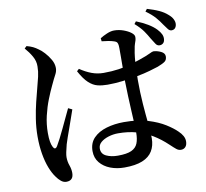

<svg xmlns="http://www.w3.org/2000/svg" viewBox="-94 -947 1188 1109"><g transform="rotate(-10 500.0 -392.5)"><path d="M872 -624Q859 -625 851 -638Q843 -651 830 -671Q818 -693 801 -717.5Q784 -742 752 -770L763 -784Q801 -769 830 -751.5Q859 -734 877 -715Q893 -698 899.5 -684Q906 -670 905 -656Q904 -639 894.5 -631Q885 -623 872 -624ZM552 36Q507 36 469.5 21.5Q432 7 409 -21Q386 -49 386 -89Q386 -136 414.5 -165.5Q443 -195 490.5 -209Q538 -223 593 -223Q675 -223 733.5 -205Q792 -187 832 -162Q872 -137 895 -114Q911 -99 919.5 -83.5Q928 -68 928 -52Q928 -31 918 -19.5Q908 -8 891 -8Q877 -8 864.5 -18Q852 -28 831 -48Q791 -86 748 -112Q705 -138 656 -151.5Q607 -165 549 -165Q520 -165 492.5 -156.5Q465 -148 447.5 -133Q430 -118 430 -96Q430 -65 458.5 -51.5Q487 -38 526 -38Q579 -38 606 -50.5Q633 -63 643 -88Q653 -113 653 -149Q653 -170 651.5 -204Q650 -238 647.5 -279.5Q645 -321 643.5 -365.5Q642 -410 641 -451Q641 -483 641.5 -522.5Q642 -562 642 -596Q642 -630 642 -648Q642 -665 639.5 -673.5Q637 -682 632.5 -685.5Q628 -689 619 -692Q604 -697 585.5 -700Q567 -703 548 -705L546 -723Q563 -734 586.5 -744Q610 -754 629 -754Q657 -754 683.5 -744.5Q710 -735 727 -722Q744 -709 744 -696Q744 -685 741.5 -676.5Q739 -668 735 -657Q731 -646 728 -626Q724 -608 721 -580Q718 -552 716.5 -518Q715 -484 715 -449Q715 -373 720 -307Q725 -241 730.5 -189Q736 -137 736 -103Q736 -60 717 -28.5Q698 3 657.5 19.5Q617 36 552 36ZM207 59Q191 59 176.5 47.5Q162 36 149 17Q132 -6 118 -42Q104 -78 96 -125Q88 -172 88 -226Q88 -278 96 -329.5Q104 -381 115 -425.5Q126 -470 134 -500Q144 -537 151 -567Q158 -597 158 -626Q159 -657 142.5 -686Q126 -715 103 -741L116 -753Q138 -747 152.5 -740Q167 -733 183 -721Q196 -713 214.5 -693Q233 -673 247 -648.5Q261 -624 261 -599Q261 -580 250.5 -561Q240 -542 222 -503Q207 -472 190 -429Q173 -386 161.5 -337Q150 -288 150 -237Q150 -206 153.5 -186Q157 -166 164 -153Q169 -143 175.5 -142.5Q182 -142 189 -153Q197 -166 210.5 -192Q224 -218 238.5 -249Q253 -280 267 -309.5Q281 -339 290 -358L313 -347Q306 -327 296.5 -299.5Q287 -272 277 -244Q267 -216 258.5 -192Q250 -168 246 -154Q239 -127 235.5 -109.5Q232 -92 232 -81Q232 -55 240.5 -31.5Q249 -8 249 14Q249 59 207 59ZM539 -452Q507 -452 480.5 -458.5Q454 -465 429 -488Q404 -511 378 -559L391 -571Q425 -548 458.5 -535.5Q492 -523 528 -523Q576 -523 617 -529Q658 -535 690 -544.5Q722 -554 744 -562Q788 -577 807 -586.5Q826 -596 832 -596Q854 -595 876 -584.5Q898 -574 898 -555Q898 -535 885.5 -525.5Q873 -516 842 -504Q824 -498 791 -488.5Q758 -479 715.5 -471Q673 -463 627.5 -457.5Q582 -452 539 -452ZM956 -697Q944 -698 935 -711Q926 -724 913 -741Q901 -760 881.5 -782.5Q862 -805 827 -830L838 -844Q879 -832 907 -819Q935 -806 955 -788Q973 -773 980.5 -757.5Q988 -742 987 -729Q986 -715 978.5 -706Q971 -697 956 -697Z"/></g></svg>

Font: Noto Serif KR SemiBold
Style: Regular
Weight: 600
Designer: Ryoko NISHIZUKA 西塚涼子 (kana & ideographs); Frank Grießhammer (Latin, Greek & Cyrillic); Wenlong ZHANG 张文龙 (bopomofo); San
Foundry: Adobe
Version: Version 2.003-H1;hotconv 1.1.1;makeotfexe 2.6.0